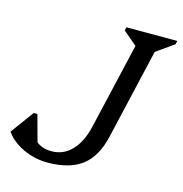

<svg xmlns="http://www.w3.org/2000/svg" viewBox="-120 -786 853 897"><g transform="rotate(15 306.5 -337.0)"><path d="M187 16Q147 16 107.5 4Q68 -8 36 -29.5Q4 -51 -15 -79L67 -191H85L128 -33H68V-143Q88 -89 118 -64.5Q148 -40 193 -40Q250 -40 290.5 -82Q331 -124 349 -203L453 -651L477 -590L378 -674L382 -690H628L624 -673L508 -591L548 -651L438 -176Q415 -76 355 -30Q295 16 187 16Z"/></g></svg>

Font: Platypi Light
Style: Italic
Weight: 300
Italic angle: -13°
Designer: David Sargent
Foundry: Bolt Cutter Type
Version: Version 1.200